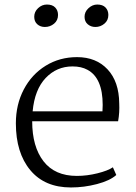

<svg xmlns="http://www.w3.org/2000/svg" viewBox="-20 -815 599 847"><path d="M50 0ZM506 -359Q508 -319 501 -280H122Q122 -168 172 -103.5Q222 -39 319 -39Q364 -39 410 -50.5Q456 -62 478 -77L493 -43Q465 -18 408 -3Q351 12 293 12Q177 12 113.5 -64.5Q50 -141 50 -271Q50 -354 85 -420.5Q120 -487 181.5 -525Q243 -563 320 -563Q404 -563 454.5 -509Q505 -455 506 -359ZM124 -324H432Q433 -334 433 -352Q433 -471 366 -507Q339 -522 300 -522Q230 -522 181.5 -471Q133 -420 124 -324ZM131 -741Q131 -763 148 -779Q165 -795 187 -795Q211 -795 223.5 -782Q236 -769 236 -749Q236 -725 218.5 -710.5Q201 -696 178 -696Q158 -696 144.5 -708Q131 -720 131 -741ZM353 -741Q353 -763 370.5 -779Q388 -795 409 -795Q433 -795 445.5 -782Q458 -769 458 -749Q458 -725 440.5 -710.5Q423 -696 401 -696Q381 -696 367 -708Q353 -720 353 -741Z"/></svg>

Font: Martel UltraLight
Style: Regular
Weight: 250
Designer: Dan Reynolds
Foundry: Dan Reynolds
Version: Version 1.001; ttfautohint (v1.1) -l 5 -r 5 -G 72 -x 0 -D la